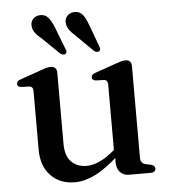

<svg xmlns="http://www.w3.org/2000/svg" viewBox="-51 -741 707 798"><g transform="rotate(-5 302.5 -341.5)"><path d="M405 -57V-90.5L402.5 -93V-379.5Q402.5 -390.5 398.8 -395.5Q395 -400.5 386.5 -401.5L352.5 -402.5Q344 -404 340.5 -407.5Q337 -411 337 -416.5Q337 -423 341 -427.2Q345 -431.5 356 -435L440 -464.5Q455 -470 464.8 -472.5Q474.5 -475 482.5 -475Q495 -475 501.2 -468.2Q507.5 -461.5 507.5 -449.5V-68Q507.5 -54.5 512.5 -47.8Q517.5 -41 527 -38.5L550 -33.5Q559 -31 563.2 -26.8Q567.5 -22.5 567.5 -16Q567.5 -9 562 -4.5Q556.5 0 545 0H456Q433 0 419 -15.2Q405 -30.5 405 -57ZM91 -136V-379.5Q91 -390.5 87.2 -395.5Q83.5 -400.5 75 -401.5L41 -402.5Q32.5 -404 29 -407.5Q25.5 -411 25.5 -416.5Q25.5 -423 29.5 -427.2Q33.5 -431.5 44.5 -435L128.5 -464.5Q144.5 -470.5 154 -472.8Q163.5 -475 170 -475Q183 -475 189.5 -468.2Q196 -461.5 196 -449.5V-151.5Q196 -101.5 220.2 -76.8Q244.5 -52 285 -52Q309.5 -52 338 -64.8Q366.5 -77.5 399.5 -105.5L421 -123.5L440 -104.5L418 -85.5Q359 -32 314.5 -10.2Q270 11.5 229.5 11.5Q167.5 11.5 129.2 -28.2Q91 -68 91 -136ZM203.5 -635 238.5 -544Q241.5 -538 241.8 -532.8Q242 -527.5 237.5 -524Q233.5 -520.5 227.5 -521.5Q221.5 -522.5 216 -526L145.5 -594.5Q128 -608.5 117.8 -621.8Q107.5 -635 106.5 -652Q105 -668 115.8 -680Q126.5 -692 145 -693Q167 -694 180 -678Q193 -662 203.5 -635ZM345.5 -634 379.5 -542.5Q382 -536 382 -531Q382 -526 377.5 -522.5Q373.5 -519.5 367.2 -520.5Q361 -521.5 356 -525.5L285.5 -595Q269 -609.5 259.2 -623.2Q249.5 -637 249 -654Q248 -669.5 259.2 -681.2Q270.5 -693 289 -693.5Q311 -694 323.5 -677.8Q336 -661.5 345.5 -634Z"/></g></svg>

Font: Fraunces 17pt
Style: Regular
Weight: 400
Version: Version 1.000;[b76b70a41]